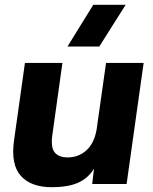

<svg xmlns="http://www.w3.org/2000/svg" viewBox="-20 -760 631 793"><path d="M193.8 13.2Q108.4 13.2 66.2 -33.4Q23.9 -80.1 38.1 -181.2L83 -500H237.8L196.8 -207Q188.5 -153.8 204.8 -131.8Q221.2 -109.9 259.8 -109.9Q304.2 -109.9 336.4 -138.7Q368.7 -167.5 378.9 -224.1L418 -500H573.2L502.9 0H360.8L368.2 -63Q342.8 -22.5 301 -4.6Q259.3 13.2 193.8 13.2ZM258.8 -567.9 365.2 -740.2H499L390.1 -567.9Z"/></svg>

Font: Human Sans Bold
Style: Italic
Weight: 700
Italic angle: -8°
Designer: Tim Radville
Foundry: Continuum
Version: Version 1.000;FEAKit 1.0